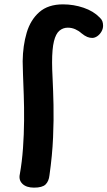

<svg xmlns="http://www.w3.org/2000/svg" viewBox="-20 -847 493 881"><path d="M437 -767Q446 -759 449.5 -750Q453 -741 453 -729Q453 -715 445.5 -702Q438 -689 426.5 -681Q415 -673 403 -673Q392 -673 380.5 -677.5Q369 -682 353 -695Q341 -706 325 -713Q309 -720 291 -720Q269 -720 252.5 -706Q236 -692 227.5 -657.5Q219 -623 219 -560Q219 -533 221.5 -483Q224 -433 225.5 -365.5Q227 -298 223.5 -216Q220 -134 207 -43Q204 -15 189 -0.5Q174 14 136 14Q101 14 83 -3.5Q65 -21 71 -48Q81 -104 85.5 -167Q90 -230 90.5 -293Q91 -356 89 -411Q87 -466 85.5 -507Q84 -548 84 -566Q85 -638 102.5 -697Q120 -756 160.5 -791.5Q201 -827 269 -827Q318 -827 363.5 -811.5Q409 -796 437 -767Z"/></svg>

Font: Playpen Sans SemiBold
Style: Regular
Weight: 600
Designer: Laura Meseguer, Veronika Burian, José Scaglione
Foundry: TypeTogether
Version: Version 1.001